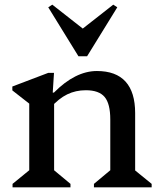

<svg xmlns="http://www.w3.org/2000/svg" viewBox="-20 -800 688 820"><path d="M381.2 0V-14.7L466.8 -86.1L451 -58V-289.9Q451 -357.1 426.9 -385.8Q402.8 -414.6 346.5 -414.6Q303.2 -414.6 267.1 -397Q230.9 -379.4 196.1 -340.2V-404.4H210.2Q301.7 -496.7 393.9 -496.7Q475.3 -496.7 516.3 -451.4Q557.2 -406.1 557.2 -317.1V-56.3L541.2 -85.1L627.7 -14.7V0ZM33.6 0V-14.7L120.9 -86L104.9 -56.3V-395.6L147.9 -323.8L32.7 -413.9V-430.5L185.8 -488.7H210.6L205.2 -404.4H211.1V-56.3L196.1 -85.3L281 -14.7V0ZM203.3 -780.1 339.5 -673.3H327.5L463.7 -780.1L480.9 -768.8L351.9 -559.6H315.1L186.1 -768.8Z"/></svg>

Font: Platypi Light
Style: Regular
Weight: 300
Designer: David Sargent
Foundry: Bolt Cutter Type
Version: Version 1.200